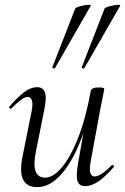

<svg xmlns="http://www.w3.org/2000/svg" viewBox="-20 -751 511 784"><path d="M131.8 13Q89 13 73.9 -18.3Q58.8 -49.6 73.4 -119L109.2 -297Q115 -327.6 110.1 -341.4Q105.2 -355.2 93 -355.2Q82.2 -355.2 65.2 -342.8Q48.2 -330.4 27.4 -309Q23.4 -305 19.4 -309Q15.4 -313 19.4 -317Q52.2 -355 79 -375Q105.8 -395 131.6 -395Q156 -395 163.7 -373.2Q171.4 -351.4 159.6 -297L127.8 -138Q115.4 -80.4 125 -53Q134.6 -25.6 164.4 -25.6Q196.6 -25.6 231.9 -66.8Q267.2 -108 298.6 -187.1Q330 -266.2 350.4 -378.8L362.8 -377.8Q343 -261.4 307.6 -173.2Q272.2 -85 227.2 -36Q182.2 13 131.8 13ZM327.2 9Q302.4 9 296.1 -12.7Q289.8 -34.4 299.2 -86.6L350.4 -378.8Q353 -394 382.4 -394Q396.8 -394 401.3 -392.2Q405.8 -390.4 405.8 -387.6Q405.8 -384.4 400.8 -361.2Q395.8 -338 390.8 -312L349.8 -89Q340 -30.4 366.4 -30.4Q378 -30.4 396.1 -42Q414.2 -53.6 435.6 -76Q438.6 -80 443 -75.5Q447.4 -71 443.6 -67.8Q409.2 -28.8 381.5 -9.9Q353.8 9 327.2 9ZM204.6 -473Q202.6 -470 197.6 -472Q192.6 -474 193.6 -476L287 -716Q288.8 -719.4 299.3 -723Q309.8 -726.6 322.3 -729Q334.8 -731.4 343.6 -731.3Q352.4 -731.2 350.2 -727ZM324.6 -473Q322.6 -470 317.6 -472Q312.6 -474 313.6 -476L407 -716Q409 -719.4 419.5 -723Q430 -726.6 442.4 -729Q454.8 -731.4 463.7 -731.3Q472.6 -731.2 470.4 -727Z"/></svg>

Font: Cormorant Infant Light
Style: Italic
Weight: 300
Italic angle: -10°
Designer: Christian Thalmann (Catharsis Fonts)
Foundry: Catharsis Fonts
Version: Version 4.001